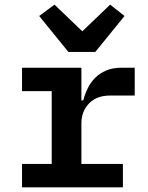

<svg xmlns="http://www.w3.org/2000/svg" viewBox="-20 -808 640 828"><path d="M275 -584 149 -739 215 -788 335 -673 455 -788 517 -739 391 -584ZM75 -101H203V-415H75V-516H331V-375H339Q346 -402 358.5 -427.5Q371 -453 390.5 -472.5Q410 -492 438 -504Q466 -516 505 -516H561V-396H455Q397 -396 364 -362Q331 -328 331 -275V-101H510V0H75Z"/></svg>

Font: IBM Plex Mono SmBld
Style: Regular
Weight: 600
Monospace: yes
Designer: Mike Abbink, Paul van der Laan, Pieter van Rosmalen
Foundry: Bold Monday
Version: Version 2.3